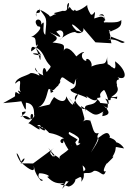

<svg xmlns="http://www.w3.org/2000/svg" viewBox="-112 -881 816 1225"><path d="M380 -176C383 -219 396 -171 325 -258C376 -214 353 -182 310 -267C312 -253 300 -209 233 -262C182 -193 242 -227 130 -196C186 -216 188 -304 200 -314C261 -294 202 -291 212 -286C215 -293 187 -362 203 -379C181 -347 197 -295 232 -308C312 -386 249 -369 257 -329C291 -419 270 -390 360 -342C378 -395 359 -358 386 -384C411 -387 405 -381 413 -418C339 -430 408 -393 375 -374C363 -378 392 -323 338 -312C337 -287 391 -284 446 -255C422 -309 396 -297 452 -259C523 -210 512 -279 501 -256C562 -258 495 -267 551 -307C562 -306 597 -201 573 -219C497 -230 548 -214 509 -248C489 -190 406 -236 437 -168C428 -201 445 -192 430 -186C412 -175 325 -255 388 -282L360 -225ZM309 275C372 290 416 206 407 279C428 247 426 245 415 174C465 219 391 205 395 241C438 205 451 239 488 209C529 204 548 262 563 210C530 228 571 151 571 162C633 104 605 120 605 120C653 45 589 52 680 66C655 25 606 15 636 44C626 -12 571 9 533 -37C571 1 559 3 590 -6C579 -64 532 -9 505 5C522 -7 527 6 468 92C546 -39 490 19 518 -32C482 -23 487 -52 461 -120C476 -93 439 -144 398 -85C437 -133 433 -94 405 -205C503 -139 488 -132 570 -184C546 -172 541 -168 541 -140C591 -147 594 -168 545 -210C595 -165 584 -247 542 -148C542 -174 606 -190 559 -252C630 -219 556 -278 634 -250C638 -280 640 -254 599 -264C669 -303 625 -334 635 -338C619 -392 669 -361 638 -388C711 -361 690 -443 622 -490C634 -405 596 -469 604 -450C551 -505 551 -443 561 -440C590 -458 564 -492 574 -522C556 -439 548 -505 436 -438C503 -440 463 -516 438 -504C448 -475 392 -509 417 -544C431 -538 428 -569 375 -521C329 -587 300 -578 295 -557C296 -594 310 -600 223 -610C280 -640 234 -655 205 -675C224 -669 317 -610 247 -679C294 -710 310 -646 267 -627C311 -661 362 -691 393 -670C330 -724 330 -759 413 -672C386 -686 383 -683 364 -688C361 -660 432 -662 419 -702L497 -611L599 -605L589 -650L684 -613C658 -592 649 -635 580 -629C593 -640 606 -609 582 -690C610 -669 619 -702 551 -664C637 -699 666 -701 662 -754C637 -724 546 -749 545 -732C583 -730 535 -738 555 -747C570 -787 525 -784 518 -783C554 -803 548 -780 564 -743C547 -793 522 -771 489 -763C503 -844 486 -779 470 -788C468 -781 437 -840 446 -850C356 -778 345 -831 375 -815C333 -798 341 -863 320 -820C346 -899 301 -841 324 -840C301 -864 339 -803 288 -812C219 -792 223 -803 252 -787C231 -801 209 -759 201 -784C190 -790 110 -862 120 -775C103 -820 161 -776 137 -827C188 -755 188 -780 177 -659C148 -678 186 -771 151 -724C158 -775 87 -761 129 -713C179 -714 98 -641 83 -645C129 -647 107 -621 125 -553C100 -618 167 -603 87 -553C83 -609 127 -575 151 -527C125 -552 51 -538 147 -527C145 -456 143 -535 112 -581C152 -563 165 -530 175 -509C209 -441 230 -475 186 -421C167 -482 152 -419 166 -396C190 -394 109 -412 111 -450C165 -360 136 -417 84 -415C53 -393 -7 -390 -16 -347C45 -400 -3 -316 22 -293C-33 -328 52 -253 -12 -295C-29 -251 19 -287 -92 -223C49 -235 72 -239 14 -257C54 -169 54 -160 53 -226C127 -220 97 -126 109 -146C98 -105 29 -110 28 -164C67 -179 55 -161 17 -134C62 -157 78 -119 84 -124C74 -181 134 -149 68 -94C83 -98 171 -17 131 -78C205 -58 177 -22 124 -83C99 -61 135 -93 145 -80C168 -41 148 -91 202 -33C275 -21 292 10 309 0C239 3 295 61 293 14C334 115 368 99 342 44C371 91 339 111 374 104C356 90 350 37 383 10C356 -11 312 -23 331 -39C433 10 374 12 392 36C409 16 400 60 352 44C394 70 401 97 365 21C321 103 251 106 271 133C208 77 254 155 196 62C248 129 258 114 201 117C265 119 167 110 233 63L99 162L12 161C44 165 60 96 22 151C-3 76 -23 83 18 152C57 186 115 234 103 180C106 172 100 216 150 273C190 263 117 273 137 225C163 221 224 244 189 247C231 290 255 289 299 289C243 303 293 294 324 309C344 310 390 271 358 241L284 324Z"/></svg>

Font: Hussar Lance
Style: ExBd
Weight: 700
Foundry: Cannot Into Space Fonts, PlusOne Fonts
Version: Version 2.270